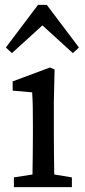

<svg xmlns="http://www.w3.org/2000/svg" viewBox="-20 -768 348 788"><path d="M37 0V-40L147 -57H172L275 -40V0ZM112 0Q113 -25 113.5 -62.5Q114 -100 114.5 -140Q115 -180 115 -212V-260Q115 -300 114.5 -329Q114 -358 112 -389L32 -396V-434L185 -491L204 -483L201 -352V-212Q201 -180 201.5 -140Q202 -100 202.5 -62.5Q203 -25 204 0ZM279 -550 112 -702H196L29 -550L4 -573L136 -748H172L304 -573Z"/></svg>

Font: Source Serif 4 18pt
Style: Regular
Weight: 400
Designer: Frank Grießhammer
Foundry: Adobe Systems Incorporated
Version: Version 4.004;hotconv 1.0.116;makeotfexe 2.5.65601